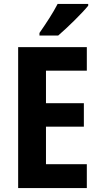

<svg xmlns="http://www.w3.org/2000/svg" viewBox="-20 -953 507 973"><path d="M427 -924V-933H272C249 -888 214 -835 180 -786V-773H275C323 -814 396 -886 427 -924ZM420 0V-121H213V-311H405V-430H213V-595H420V-714H72V0Z"/></svg>

Font: Noto Sans Armenian Condensed
Style: Bold
Weight: 700
Width: 3
Designer: Monotype Design Team
Foundry: Monotype Imaging Inc.
Version: Version 2.008